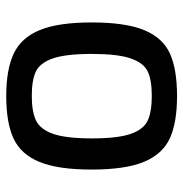

<svg xmlns="http://www.w3.org/2000/svg" viewBox="-6 -576 588 616"><g transform="rotate(90 288.0 -268.0)"><path d="M52 -268Q52 -378 77 -437.5Q102 -497 152.5 -519.5Q203 -542 288 -542Q373 -542 423.5 -519Q474 -496 499 -436.5Q524 -377 524 -268Q524 -160 499.5 -100.5Q475 -41 424.5 -17.5Q374 6 288 6Q203 6 152 -18Q101 -42 76.5 -101.5Q52 -161 52 -268ZM424 -269Q424 -352 409.5 -393.5Q395 -435 366.5 -448Q338 -461 288 -461Q237 -461 209.5 -448Q182 -435 167.5 -393.5Q153 -352 153 -269Q153 -185 167.5 -143.5Q182 -102 209.5 -89Q237 -76 288 -76Q338 -76 366.5 -89.5Q395 -103 409.5 -144.5Q424 -186 424 -269Z"/></g></svg>

Font: Exo Medium
Style: Regular
Weight: 500
Designer: Natanael Gama
Foundry: Natanael Gama
Version: Version 1.500; ttfautohint (v1.6)